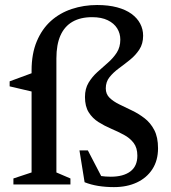

<svg xmlns="http://www.w3.org/2000/svg" viewBox="-20 -736 684 766"><path d="M106 -454.5Q106 -522 126.8 -571.2Q147.5 -620.5 183.2 -652.5Q219 -684.5 266.5 -700.2Q314 -716 367.5 -716Q412.5 -716 447 -706.8Q481.5 -697.5 504.5 -680.8Q527.5 -664 539.2 -641.8Q551 -619.5 551 -593.5Q551 -561.5 536 -538.5Q521 -515.5 499 -497.8Q477 -480 454.5 -463.5Q432 -447 417 -428.2Q402 -409.5 402 -383.5Q402 -360.5 417.2 -345.8Q432.5 -331 456.2 -319.5Q480 -308 506.5 -295.2Q533 -282.5 556.8 -264.2Q580.5 -246 595.5 -217.2Q610.5 -188.5 610.5 -144.5Q610.5 -96 588 -61.2Q565.5 -26.5 526 -8Q486.5 10.5 434.5 10.5Q402 10.5 372.2 5.8Q342.5 1 317.5 -9L297 -136H330.5L397 -8L331 -50Q359.5 -37 380.5 -34Q401.5 -31 422 -31Q472 -31 500 -52Q528 -73 528 -115Q528 -146.5 513 -166Q498 -185.5 474.2 -198.2Q450.5 -211 423.5 -222.5Q396.5 -234 372.8 -249Q349 -264 334 -287.8Q319 -311.5 319 -349Q319 -382 333.2 -405.8Q347.5 -429.5 368.5 -448.5Q389.5 -467.5 410.5 -485.8Q431.5 -504 445.8 -526Q460 -548 460 -578Q460 -602.5 447.5 -622.8Q435 -643 410 -655.2Q385 -667.5 347.5 -667.5Q301 -667.5 269.2 -649.2Q237.5 -631 221.2 -594.5Q205 -558 205 -503V-48L261 -24V0H33.5V-24L106 -48ZM113.5 -446.5 106 -371 18.5 -391.5V-411.5Z"/></svg>

Font: Newsreader 16pt Medium
Style: Regular
Weight: 500
Designer: Hugues Gentile
Foundry: Production Type
Version: Version 1.003